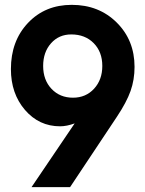

<svg xmlns="http://www.w3.org/2000/svg" viewBox="-20 -772 600 792"><path d="M110 0 288 -263Q255 -251 228 -251Q141 -251 83 -318.5Q25 -386 25 -487Q25 -603 95.5 -677.5Q166 -752 276 -752Q388 -752 461.5 -679Q535 -606 535 -496Q535 -443 518.5 -396.5Q502 -350 462 -290L269 0ZM281 -369Q334 -369 368 -406Q402 -443 402 -500Q402 -558 366.5 -594Q331 -630 274 -630Q223 -630 190.5 -593.5Q158 -557 158 -500Q158 -442 192.5 -405.5Q227 -369 281 -369Z"/></svg>

Font: Involve
Style: Bold
Weight: 700
Designer: Stefan Peev
Foundry: Context Ltd.
Version: Version 1.001